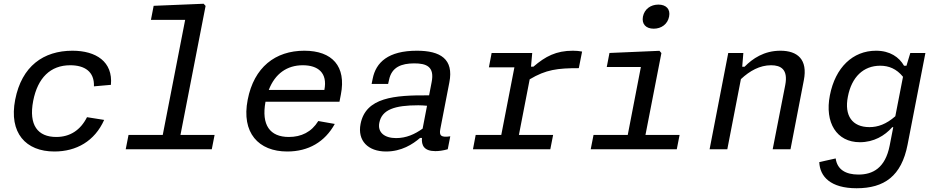

<svg xmlns="http://www.w3.org/2000/svg" viewBox="-20 -796 5000 1024"><path d="M535.5 -156.5 444 -171C409 -101.5 353 -65.5 280 -65.5C182 -65.5 132 -128 157 -258C181 -381 249 -448 354.5 -448C431 -448 484 -414.5 481 -335.5L571.5 -343.5C583 -467 492 -525.5 366.5 -525.5C212 -525.5 96 -443.5 61 -264.5C26.5 -87 117.5 12 270 12C387 12 485 -43 535.5 -156.5Z M650.5 0H1109.5L1124.5 -76.5H942.5L1076.5 -764.5L1066 -776L799.5 -765L785 -690H967.5L848 -76.5H665.5Z M1301 -264C1266.5 -88 1358.5 12 1512 12C1625 12 1712.5 -39 1765.5 -135L1677.5 -150.5C1641.5 -92 1587 -65.5 1520.5 -65.5C1420 -65.5 1373 -128.5 1396 -253.5H1790.5L1798 -292C1827.5 -442.5 1752 -525.5 1603 -525.5C1448.5 -525.5 1334.5 -437.5 1301 -264ZM1413.5 -316.5C1447 -403.5 1511 -448 1595 -448C1675.5 -448 1728 -408 1710 -316.5Z M2203.5 -525.5C2050.5 -525.5 1984.5 -463.5 1967.5 -375.5L1962 -348.5H2050L2055 -370.5C2069 -439 2122 -457.5 2187.5 -458C2255.5 -458.5 2298.5 -440 2282 -357.5L2268.5 -287.5C2082 -289 1930.5 -276.5 1903 -135C1885.5 -45.5 1943 12 2039 12C2121 12 2181 -26.5 2220.5 -60.5H2230.5C2227 -21 2241.5 10 2302 10C2321 10 2343 7 2368 0L2381.5 -69C2333 -62 2321 -71.5 2328.5 -108.5L2376.5 -356.5C2401 -481 2329 -525.5 2203.5 -525.5ZM2003 -141C2016.5 -212 2086 -234.5 2211 -234.5C2225.5 -234.5 2241.5 -233.5 2257.5 -232L2234 -110C2192 -80 2146.5 -59.5 2092.5 -59.5C2030.5 -59.5 1993 -90 2003 -141Z M2818.5 -513.5H2602L2587.5 -437H2723.5L2653.5 -76.5H2517L2502.5 0H2915L2930 -76.5H2747.5L2805 -373C2892 -425 2953.5 -432.5 3067 -432.5L3084.5 -521C3069.5 -524 3054 -525.5 3035.5 -525.5C2946 -525.5 2889 -495.5 2825 -440.5H2812Z M3130.5 0H3589.5L3604.5 -76.5H3422.5L3507.5 -513L3497 -525L3230.5 -513.5L3216 -438.5H3398L3328 -76.5H3145.5ZM3466.5 -643C3507.5 -643 3541 -667.5 3548.5 -707.5C3556.5 -747.5 3532.5 -771.5 3491.5 -771.5C3450 -771.5 3417 -747.5 3409 -707.5C3401.5 -667.5 3425 -643 3466.5 -643Z M4196 0 4267 -367.5C4289 -479 4233.5 -525.5 4142 -525.5C4055 -525.5 3993.5 -483.5 3951 -440H3938.5L3944.5 -513.5H3864L3764.5 0H3859L3931.5 -374C3979 -418.5 4032.5 -448 4092.5 -448C4144.5 -448 4184 -426 4168 -342.5L4101 0Z M4406 -287.5C4377.5 -142 4442 -37.5 4566 -37.5C4640 -37.5 4698.5 -72 4738.5 -117.5H4744L4725 -20C4701.5 100.5 4634.5 135 4558.5 135C4490 135 4445 108 4437 49L4349.5 68.5C4352.5 146.5 4410.5 208 4548.5 208C4695.5 208 4788 143.5 4820.5 -25L4915.5 -513.5H4835L4814.5 -445.5H4801.5C4775.5 -491 4727 -525.5 4652 -525.5C4528.5 -525.5 4435 -436.5 4406 -287.5ZM4502 -280.5C4522 -385 4584.5 -445.5 4674.5 -445.5C4720 -445.5 4761 -429.5 4796 -386.5L4755 -176C4706.5 -133.5 4662 -118 4617 -118C4525 -118 4482 -179.5 4502 -280.5Z"/></svg>

Font: Monaspace Neon
Style: Italic
Weight: 400
Italic angle: -11°
Designer: Riley Cran & the Lettermatic Team
Foundry: Lettermatic
Version: Version 1.200 (Monaspace Neon)